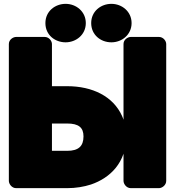

<svg xmlns="http://www.w3.org/2000/svg" viewBox="-20 -940 911 998"><path d="M250 -492V-711C250 -727 235 -748 212 -748H64C48 -748 26 -734 26 -711V0C26 16 41 38 64 38H329C374 38 416 31 453 19C553 -15 636 -96 636 -230C636 -268 629 -305 614 -338C568 -439 461 -492 329 -492ZM414 -231C414 -180 388 -156 329 -156H250V-298H329C389 -298 414 -277 414 -231ZM806 38C822 38 844 23 844 0V-711C844 -727 829 -748 806 -748H660C644 -748 622 -734 622 -711V0C622 16 637 38 660 38ZM321 -720C375 -720 426 -759 426 -820C426 -880 376 -920 321 -920C267 -920 216 -882 216 -820C216 -757 267 -720 321 -720ZM559 -720C614 -720 664 -760 664 -820C664 -880 614 -920 559 -920C505 -920 454 -882 454 -820C454 -759 503 -720 559 -720Z"/></svg>

Font: Asimov Print
Style: E
Weight: 500
Designer: Google
Version: Version 2.000980; 2014